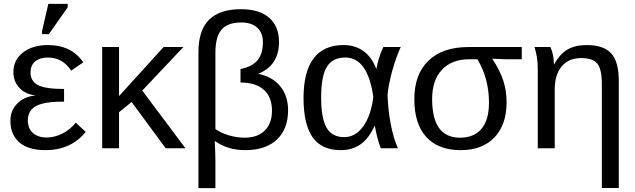

<svg xmlns="http://www.w3.org/2000/svg" viewBox="-20 -773 3311 1001"><path d="M223.1 -56.2Q265.1 -56.2 306.2 -77.1Q347.2 -98.1 375 -133.8L426.8 -85Q349.1 9.8 216.8 9.8Q127.9 9.8 81.1 -30.5Q34.2 -70.8 34.2 -144Q34.2 -197.3 70.3 -233.4Q106.4 -269.5 163.1 -274.9V-275.9Q111.8 -281.7 80.8 -315.2Q49.8 -348.6 49.8 -397Q49.8 -460 99.4 -499Q148.9 -538.1 230 -538.1Q352.5 -538.1 414.1 -448.2L351.1 -404.8Q305.7 -473.1 230 -473.1Q186.5 -473.1 162.8 -452.4Q139.2 -431.6 139.2 -395Q139.2 -349.6 178.2 -329.3Q217.3 -309.1 314 -309.1V-243.2Q239.3 -243.2 202.1 -232.9Q125 -213.9 125 -146Q125 -103.5 151.4 -79.8Q177.7 -56.2 223.1 -56.2ZM234.9 -595.2H199.2V-610.8L231.9 -752.9H333V-734.9Z M946.8 0H843.8L666 -241.2L600.6 -188V0H512.7V-527.8H600.6V-272L833 -527.8H936L721.7 -300.8Z M1481.9 -198.2Q1481.9 -100.6 1423.6 -45.4Q1365.2 9.8 1258.8 9.8Q1168.5 9.8 1103 -36.1H1099.6Q1103 28.8 1103 63V208H1014.6V-501Q1014.6 -615.7 1070.1 -670.4Q1125.5 -725.1 1236.8 -725.1Q1332 -725.1 1383.3 -680.4Q1434.6 -635.7 1434.6 -554.2Q1434.6 -431.2 1325.7 -388.2Q1398.9 -374 1440.4 -324Q1481.9 -273.9 1481.9 -198.2ZM1103 -499V-100.1Q1133.8 -79.1 1174.3 -67.1Q1214.8 -55.2 1254.9 -55.2Q1322.8 -55.2 1360.4 -92.3Q1397.9 -129.4 1397.9 -195.8Q1397.9 -267.1 1355.5 -304.9Q1313 -342.8 1233.9 -342.8V-413.1Q1295.4 -425.8 1323 -459.5Q1350.6 -493.2 1350.6 -553.2Q1350.6 -601.6 1321 -628.7Q1291.5 -655.8 1237.8 -655.8Q1166.5 -655.8 1134.8 -618.2Q1103 -580.6 1103 -499Z M1934.6 -116.2H1932.6Q1902.3 -50.3 1859.4 -20.3Q1816.4 9.8 1756.3 9.8Q1657.2 9.8 1609.9 -57.1Q1562.5 -124 1562.5 -262.2Q1562.5 -399.4 1615.2 -468.8Q1668 -538.1 1770.5 -538.1Q1832 -538.1 1875.7 -506.1Q1919.4 -474.1 1941.4 -414.1H1942.4Q1952.1 -471.2 1978.5 -527.8H2069.3Q2046.4 -479 2024.4 -401.9Q2004.9 -328.6 2000.5 -278.8Q2002.9 -200.2 2017.3 -125Q2031.7 -49.8 2054.7 0H1965.3Q1954.6 -26.9 1946 -61.3Q1937.5 -95.7 1934.6 -116.2ZM1654.3 -265.1Q1654.3 -156.2 1682.6 -107.2Q1710.9 -58.1 1774.4 -58.1Q1833.5 -58.1 1873.8 -114.3Q1914.1 -170.4 1926.3 -267.1Q1897.5 -473.1 1780.3 -473.1Q1713.4 -473.1 1683.8 -424.3Q1654.3 -375.5 1654.3 -265.1Z M2621.1 -240.2Q2621.1 -122.6 2557.6 -56.4Q2494.1 9.8 2382.3 9.8Q2265.1 9.8 2202.6 -58.6Q2140.1 -127 2140.1 -255.9Q2140.1 -385.3 2213.6 -456.5Q2287.1 -527.8 2422.4 -527.8H2700.2V-463.9H2619.1L2547.4 -466.8V-464.8Q2586.4 -406.7 2603.8 -353Q2621.1 -299.3 2621.1 -240.2ZM2529.3 -237.8Q2529.3 -363.3 2469.2 -463.9H2425.3Q2335 -463.9 2283.9 -409.2Q2232.9 -354.5 2232.9 -256.8Q2232.9 -55.2 2377.9 -55.2Q2452.1 -55.2 2490.7 -101.8Q2529.3 -148.4 2529.3 -237.8Z M3206.1 207H3117.7V-335Q3117.7 -412.1 3094.2 -441.2Q3070.8 -470.2 3008.8 -470.2Q2944.8 -470.2 2908.4 -426.8Q2872.1 -383.3 2872.1 -306.2V0H2783.7V-416Q2783.7 -474.1 2766.6 -527.8H2849.6Q2867.7 -487.8 2867.7 -438H2869.6Q2899.4 -492.2 2939.2 -515.1Q2979 -538.1 3039.1 -538.1Q3127 -538.1 3166.5 -494.6Q3206.1 -451.2 3206.1 -352.1Z"/></svg>

Font: Libra Sans Modern
Style: Regular
Weight: 400
Foundry: Stefan Peev, Context Ltd
Version: Version 1.000